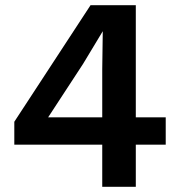

<svg xmlns="http://www.w3.org/2000/svg" viewBox="-20 -718 690 738"><path d="M373 0V-162H35V-250L328 -698H502V-267H617V-162H502V0ZM165 -267H373V-452L375 -598L299 -472Z"/></svg>

Font: Azeret Mono Medium
Style: Regular
Weight: 500
Designer: Martin Vácha
Foundry: Displaay
Version: Version 1.002